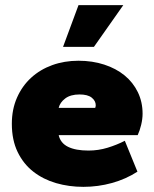

<svg xmlns="http://www.w3.org/2000/svg" viewBox="-20 -716 600 746"><path d="M304 10Q248 10 198 -4.5Q148 -19 109.5 -49Q71 -79 48.5 -125.5Q26 -172 26 -235Q26 -291 46 -336.5Q66 -382 101 -414Q136 -446 183 -463Q230 -480 285 -480Q339 -480 385 -465Q431 -450 464 -423Q497 -396 515.5 -358Q534 -320 534 -274Q534 -254 528.5 -231Q523 -208 515 -191H208Q215 -160 244.5 -145.5Q274 -131 324 -131Q362 -131 398 -142Q434 -153 465 -169L514 -49Q469 -20 415 -5Q361 10 304 10ZM289 -349Q254 -349 233.5 -333.5Q213 -318 208 -297H350Q352 -303 352 -307Q352 -324 336.5 -336.5Q321 -349 289 -349ZM225 -534 285 -696H459L345 -534Z"/></svg>

Font: Celebes Black
Style: Regular
Weight: 900
Designer: Anugrah Pasau
Foundry: Lafontype
Version: Version 1.000; ttfautohint (v1.8.4)